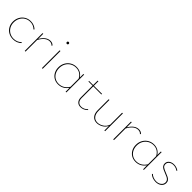

<svg xmlns="http://www.w3.org/2000/svg" viewBox="297 -1852 3106 3106"><g transform="rotate(45 1850.0 -299.0)"><path d="M48 -199Q48 -258 74.5 -306.5Q101 -355 147 -382.5Q193 -410 250 -410Q328 -410 385 -358L374 -345Q323 -396 250 -396Q197 -396 155 -370Q113 -344 89.5 -299.5Q66 -255 66 -200Q66 -145 90.5 -102Q115 -59 157 -35Q199 -11 252 -11Q291 -11 325 -25Q359 -39 383 -65L394 -54Q367 -26 330 -11.5Q293 3 251 3Q193 3 147 -22.5Q101 -48 74.5 -94.5Q48 -141 48 -199Z M775 -378 765 -365Q741 -395 697 -395Q606 -395 536 -267V0H519V-406L535 -408L536 -291Q605 -410 700 -410Q748 -410 775 -378Z M899 -583Q899 -593 905 -599Q911 -605 921 -605Q930 -605 936.5 -599Q943 -593 943 -583Q943 -574 936.5 -567.5Q930 -561 921 -561Q911 -561 905 -567.5Q899 -574 899 -583ZM912 -406 929 -407V0H912Z M1470 -408V-1L1454 1L1453 -89Q1388 3 1281 3Q1225 3 1182 -23Q1139 -49 1115 -94.5Q1091 -140 1091 -197Q1091 -257 1118.5 -306Q1146 -355 1193 -382.5Q1240 -410 1297 -410Q1346 -410 1386 -389Q1426 -368 1453 -325L1454 -406ZM1453 -113V-299Q1428 -347 1389 -371.5Q1350 -396 1299 -396Q1246 -396 1202.5 -370.5Q1159 -345 1134 -300Q1109 -255 1109 -198Q1109 -144 1131 -101.5Q1153 -59 1192 -35Q1231 -11 1282 -11Q1390 -11 1453 -113Z M1921 -48Q1867 7 1800 7Q1749 7 1720.5 -24Q1692 -55 1692 -109V-378H1598V-392H1692L1693 -494L1709 -495V-392L1895 -393L1894 -378H1709V-110Q1709 -62 1733 -34.5Q1757 -7 1802 -7Q1863 -7 1911 -58Z M2357 -408V-1L2341 1L2340 -103Q2313 -50 2264 -23.5Q2215 3 2166 3Q2104 3 2068 -39Q2032 -81 2032 -156V-406L2049 -408V-159Q2049 -89 2081 -50Q2113 -11 2169 -11Q2219 -11 2268.5 -42Q2318 -73 2340 -133V-406Z M2799 -378 2789 -365Q2765 -395 2721 -395Q2630 -395 2560 -267V0H2543V-406L2559 -408L2560 -291Q2629 -410 2724 -410Q2772 -410 2799 -378Z M3243 -408V-1L3227 1L3226 -89Q3161 3 3054 3Q2998 3 2955 -23Q2912 -49 2888 -94.5Q2864 -140 2864 -197Q2864 -257 2891.5 -306Q2919 -355 2966 -382.5Q3013 -410 3070 -410Q3119 -410 3159 -389Q3199 -368 3226 -325L3227 -406ZM3226 -113V-299Q3201 -347 3162 -371.5Q3123 -396 3072 -396Q3019 -396 2975.5 -370.5Q2932 -345 2907 -300Q2882 -255 2882 -198Q2882 -144 2904 -101.5Q2926 -59 2965 -35Q3004 -11 3055 -11Q3163 -11 3226 -113Z M3381 -47 3392 -58Q3412 -37 3445 -24Q3478 -11 3514 -11Q3565 -11 3599.5 -38Q3634 -65 3634 -107Q3634 -134 3619 -151.5Q3604 -169 3583 -180Q3562 -191 3524 -205Q3485 -220 3462 -231.5Q3439 -243 3423 -263Q3407 -283 3407 -313Q3407 -358 3441.5 -384Q3476 -410 3528 -410Q3557 -410 3584.5 -401Q3612 -392 3634 -376L3624 -363Q3606 -379 3580.5 -387.5Q3555 -396 3528 -396Q3483 -396 3453.5 -373Q3424 -350 3424 -314Q3424 -277 3451 -258Q3478 -239 3532 -219Q3571 -204 3594.5 -192Q3618 -180 3634.5 -159.5Q3651 -139 3651 -108Q3651 -59 3612.5 -28Q3574 3 3514 3Q3473 3 3437.5 -11Q3402 -25 3381 -47Z"/></g></svg>

Font: Ysabeau Infant Thin
Style: Regular
Weight: 200
Designer: Christian Thalmann (Catharsis Fonts)
Version: Version 0.003